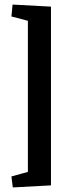

<svg xmlns="http://www.w3.org/2000/svg" viewBox="-20 -704 299 840"><path d="M35 -684 203 -675V107L36 116L30 68L102 48V-613L30 -632Z"/></svg>

Font: Grenze Gotisch SemiBold
Style: Regular
Weight: 600
Designer: Renata Polastri
Foundry: Omnibus-Type
Version: Version 1.001